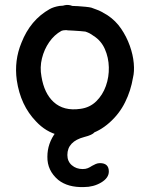

<svg xmlns="http://www.w3.org/2000/svg" viewBox="-20 -552 608 778"><path d="M337 -7Q383 -19 423.5 -55Q464 -91 487 -138Q510 -184 519 -238Q525 -262 522 -296Q519 -330 506 -366.5Q493 -403 471 -435.5Q449 -468 416 -490Q403 -498 392 -504Q381 -510 369 -514L350 -521Q342 -523 327 -524.5Q312 -526 296.5 -527Q281 -528 273 -528Q258 -534 243 -531Q240 -530 235 -529Q222 -528 221 -528Q197 -524 181 -515Q103 -471 67 -379Q37 -307 48 -227Q63 -125 126 -60Q205 25 337 -7ZM306 -111Q238 -101 197 -139Q159 -174 148 -242Q141 -279 150 -315.5Q159 -352 179.5 -381.5Q200 -411 229 -427L236 -429Q237 -429 248 -430Q252 -429 255 -429Q261 -429 276 -428Q291 -427 305.5 -426Q320 -425 326 -424Q335 -421 342 -417.5Q349 -414 360 -406Q390 -387 405 -353Q420 -319 421 -279.5Q422 -240 409 -203.5Q396 -167 370 -141.5Q344 -116 306 -111ZM320 206Q359 206 390 187.5Q421 169 421 143Q421 109 385 109Q376 109 368 112.5Q360 116 353 120Q344 126 335.5 129.5Q327 133 315 133Q289 133 271 117.5Q253 102 253 76Q253 21 322 3Q354 -5 363 -16Q372 -27 370 -43Q367 -62 352 -72Q337 -82 315 -79Q288 -75 257.5 -57.5Q227 -40 206 -16Q172 29 172 83Q171 139 216 177Q255 208 320 206Z"/></svg>

Font: Balsamiq Sans
Style: Regular
Weight: 400
Designer: Michael Angeles
Foundry: Balsamiq SRL
Version: Version 1.020; ttfautohint (v1.8.4.7-5d5b);gftools[0.9.26]